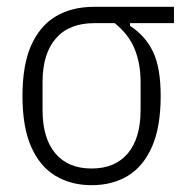

<svg xmlns="http://www.w3.org/2000/svg" viewBox="-20 -532 554 564"><path d="M491 -464H362V-456Q407 -427 429.5 -380Q452 -333 452 -250Q452 -159 426.5 -101Q401 -43 355.5 -15.5Q310 12 249 12Q189 12 143 -15.5Q97 -43 71.5 -101Q46 -159 46 -250Q46 -341 71.5 -398.5Q97 -456 144 -484Q191 -512 257 -512H491ZM317 -464H257Q183 -464 144 -419Q105 -374 105 -291V-209Q105 -126 142.5 -81.5Q180 -37 249 -37Q318 -37 355.5 -81.5Q393 -126 393 -209V-291Q393 -344 376 -387Q359 -430 317 -464Z"/></svg>

Font: IBM Plex Sans Condensed Light
Style: Regular
Weight: 300
Width: 3
Designer: Mike Abbink, Paul van der Laan, Pieter van Rosmalen
Foundry: Bold Monday
Version: Version 3.201